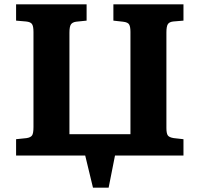

<svg xmlns="http://www.w3.org/2000/svg" viewBox="-20 -720 924 889"><path d="M410.5 149 374.5 0H54.5V-75.5L103 -80.5Q122 -83.5 128.5 -93Q135 -102.5 135 -131.5V-572Q135 -598.5 128.2 -608.5Q121.5 -618.5 100.5 -620.5L54.5 -624.5V-700H381V-624.5L332.5 -619.5Q315 -617 308.3 -606.7Q301.5 -596.5 301.5 -568.5V-98.5H584V-572.5Q584 -595.5 578.2 -606.2Q572.5 -617 549.5 -619.5L505 -624.5V-700H829.5V-624.5L782 -620.5Q764 -618.5 757.3 -608.2Q750.5 -598 750.5 -569.5V-127.5Q750.5 -103.5 756.5 -93.8Q762.5 -84 784.5 -80.5L829.5 -75.5V0H512.5L483 149Z"/></svg>

Font: Literata Variable Black
Style: Regular
Weight: 900
Designer: Latin by Veronika Burian and Jose Scaglione. Greek by Irene Vlachou. Cyrillic by Vera Evstafieva.
Foundry: TypeTogether
Version: Version 3.021